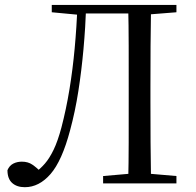

<svg xmlns="http://www.w3.org/2000/svg" viewBox="-20 -748 800 783"><path d="M10.4 -54Q18.2 -72.5 33.8 -80.6Q49.4 -88.7 69.1 -88.7Q94.4 -88.7 111.9 -76.6Q129.5 -64.6 151.7 -42.7V-36.4H122.7V-43.7Q144.8 -59.7 163.3 -81.1Q181.9 -102.6 198.7 -137.4Q215.6 -172.3 230.5 -228.1Q250.1 -303.1 263.4 -384.2Q276.7 -465.4 284.6 -551.6Q292.6 -637.9 295.9 -728H331.7Q328.4 -635.3 320.4 -547Q312.4 -458.8 299.5 -376.2Q286.7 -293.6 265.9 -216.8Q232.9 -92.2 186.2 -38.4Q139.4 15.4 81.3 15.4Q48.8 15.4 29.6 -1.8Q10.4 -19 10.4 -54ZM502.7 0Q504.7 -83.6 504.8 -167.3Q504.9 -250.9 504.9 -336.8V-391.1Q504.9 -476.1 504.8 -560.5Q504.7 -645 502.7 -728H596Q594.5 -645.2 594 -560.7Q593.5 -476.1 593.5 -391.1V-337Q593.5 -252.2 594 -168.1Q594.5 -84.1 596 0ZM400.5 0V-30.1L538.9 -42.1H559.9L699.5 -30.1V0ZM191.1 -698V-728H314.1V-687.6H301.5ZM550.4 -686.9V-728H699.5V-698L559.9 -686.9ZM314.1 -693V-728H550.4V-693Z"/></svg>

Font: Early Summer Mincho VF
Style: Regular
Weight: 250
Designer: GuiWonder
Version: Version 1.002